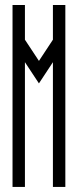

<svg xmlns="http://www.w3.org/2000/svg" viewBox="-20 -734 306 754"><path d="M132.9 -406.5 77.9 -489.8V0H29.2V-714.3H77.9V-578.1L132.9 -494.8L187.8 -578.1V-714.3H236.6V0H187.8V-489.8Z"/></svg>

Font: Marapfhont
Style: Book
Weight: 400
Version: Version 0.15